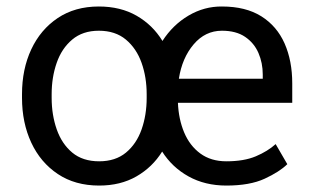

<svg xmlns="http://www.w3.org/2000/svg" viewBox="-20 -558 948 588"><path d="M47.4 -258.3V-269.5Q47.4 -346.2 75.7 -406.7Q104 -467.3 156.7 -502.7Q209.5 -538.1 282.7 -538.1Q349.1 -538.1 398.4 -509.8Q447.8 -481.4 477.5 -432.6Q509.3 -481.9 557.4 -510.3Q605.5 -538.6 659.7 -538.1Q732.4 -538.1 780.3 -508.1Q828.1 -478 851.6 -424.8Q875 -371.6 875 -302.7V-243.2H524.9Q526.9 -193.4 543.9 -152.6Q561 -111.8 593.5 -87.9Q626 -64 673.3 -64Q727.1 -64 763.4 -79.3Q799.8 -94.7 824.2 -116.7L859.9 -55.2Q835.9 -31.7 790.5 -10.7Q745.1 10.3 673.3 10.3Q607.9 10.3 557.6 -17.6Q507.3 -45.4 476.6 -93.8Q446.8 -45.9 397.9 -17.8Q349.1 10.3 283.7 10.3Q210 10.3 157 -25.1Q104 -60.5 75.7 -121.3Q47.4 -182.1 47.4 -258.3ZM659.7 -463.9Q608.4 -463.9 573 -422.1Q537.6 -380.4 527.8 -316.9H784.7V-329.6Q784.7 -365.2 771.5 -395.8Q758.3 -426.3 730.7 -445.1Q703.1 -463.9 659.7 -463.9ZM138.2 -269.5V-258.3Q138.2 -206.1 153.8 -161.6Q169.4 -117.2 201.4 -90.6Q233.4 -64 283.7 -64Q333.5 -64 365.7 -90.6Q397.9 -117.2 413.6 -161.6Q429.2 -206.1 429.2 -258.3V-269.5Q429.2 -321.3 413.6 -365.5Q397.9 -409.7 365.5 -436.8Q333 -463.9 282.7 -463.9Q233.4 -463.9 201.2 -436.8Q168.9 -409.7 153.6 -365.5Q138.2 -321.3 138.2 -269.5Z"/></svg>

Font: Vazirmatn UI
Style: Regular
Weight: 400
Designer: Saber Rastikerdar
Foundry: Saber Rastikerdar
Version: Version 33.003